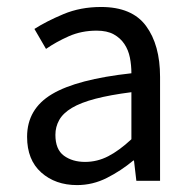

<svg xmlns="http://www.w3.org/2000/svg" viewBox="-20 -518 552 550"><path d="M57.6 -126Q57.6 -206.1 129.2 -248.5Q200.7 -291 356.4 -308.1Q356.4 -331.1 352.1 -353Q347.7 -375 336.2 -392.1Q324.7 -409.2 305.7 -419.7Q286.6 -430.2 256.8 -430.2Q213.4 -430.2 177 -414.1Q140.6 -397.9 111.8 -377.9L78.6 -435.1Q112.8 -457 161.6 -477.5Q210.4 -498 269.5 -498Q358.4 -498 398.4 -443.6Q438.5 -389.2 438.5 -297.9V0H370.6L363.8 -58.1H361.8Q326.7 -28.8 286.1 -8.3Q245.6 12.2 200.7 12.2Q138.7 12.2 98.1 -23.9Q57.6 -60.1 57.6 -126ZM138.7 -131.8Q138.7 -89.8 163.1 -72Q187.5 -54.2 223.6 -54.2Q258.8 -54.2 290.3 -70.6Q321.8 -86.9 356.4 -119.1V-253.9Q295.4 -246.1 253.4 -235.1Q211.4 -224.1 186 -209Q160.6 -193.8 149.7 -174.3Q138.7 -154.8 138.7 -131.8Z"/></svg>

Font: Pyidaungsu ZawDecode
Style: Regular
Weight: 400
Designer: Sun Tun
Foundry: Your Own Font Foundry
Version: Version 2.50